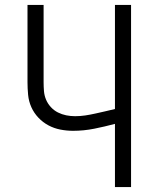

<svg xmlns="http://www.w3.org/2000/svg" viewBox="-20 -755 640 775"><path d="M444 0V-255Q403 -244 360.5 -235.5Q318 -227 275 -227Q249 -227 223.5 -232Q198 -237 175.5 -249Q153 -261 135 -280Q117 -299 106.5 -322.5Q96 -346 93.5 -372Q91 -398 91 -423V-735H156V-423Q156 -405 157.5 -387Q159 -369 166 -352.5Q173 -336 185.5 -322.5Q198 -309 214 -301Q230 -293 247.5 -289.5Q265 -286 283 -286Q304 -286 324 -289Q344 -292 364 -296.5Q384 -301 404 -305.5Q424 -310 444 -315V-735H509V0Z"/></svg>

Font: Iosevka Curly Light Extended
Style: Regular
Weight: 300
Width: 7
Monospace: yes
Designer: Belleve Invis
Foundry: Belleve Invis
Version: Version 11.1.0; ttfautohint (v1.8.3)